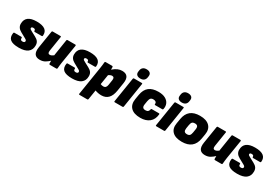

<svg xmlns="http://www.w3.org/2000/svg" viewBox="53 -1861 4532 3171"><g transform="rotate(30 2319.0 -275.5)"><path d="M225 12Q108 12 60 -27.5Q12 -67 25 -151Q28 -166 40 -166H174Q188 -166 187 -151Q182 -107 226 -107Q270 -107 270 -137Q270 -148 262.5 -156.5Q255 -165 236 -175L136 -230Q57 -273 57 -348Q57 -512 270 -512Q488 -512 473 -360Q472 -345 458 -345H324Q311 -345 311 -360Q313 -393 272 -393Q236 -393 236 -368Q236 -356 247.5 -347.5Q259 -339 282 -327L365 -283Q409 -260 429.5 -231.5Q450 -203 450 -159Q450 -75 393.5 -31.5Q337 12 225 12Z M623 12Q554 12 525 -30Q496 -72 510 -160L562 -485Q564 -500 577 -500H724Q741 -500 738 -485L694 -206Q689 -171 697 -156.5Q705 -142 726 -142Q744 -142 762 -151Q780 -160 796 -172L845 -485Q847 -500 860 -500H1009Q1024 -500 1022 -485L965 -131Q960 -98 957 -69.5Q954 -41 952 -15Q951 0 937 0H812Q799 0 797 -15Q795 -38 797 -70Q767 -40 724.5 -14Q682 12 623 12Z M1240 12Q1123 12 1075 -27.5Q1027 -67 1040 -151Q1043 -166 1055 -166H1189Q1203 -166 1202 -151Q1197 -107 1241 -107Q1285 -107 1285 -137Q1285 -148 1277.5 -156.5Q1270 -165 1251 -175L1151 -230Q1072 -273 1072 -348Q1072 -512 1285 -512Q1503 -512 1488 -360Q1487 -345 1473 -345H1339Q1326 -345 1326 -360Q1328 -393 1287 -393Q1251 -393 1251 -368Q1251 -356 1262.5 -347.5Q1274 -339 1297 -327L1380 -283Q1424 -260 1444.5 -231.5Q1465 -203 1465 -159Q1465 -75 1408.5 -31.5Q1352 12 1240 12Z M1486 185Q1470 185 1472 170L1558 -369Q1563 -402 1566.5 -430.5Q1570 -459 1572 -485Q1572 -500 1587 -500H1712Q1726 -500 1727 -485Q1729 -464 1727 -436Q1775 -477 1815 -494.5Q1855 -512 1899 -512Q2044 -512 2017 -345L1992 -187Q1960 12 1798 12Q1767 12 1734.5 5.5Q1702 -1 1678 -11L1649 170Q1647 185 1634 185ZM1795 -358Q1765 -358 1729 -332L1699 -144Q1727 -132 1756 -132Q1808 -132 1818 -201L1833 -299Q1841 -358 1795 -358Z M2052 0Q2036 0 2038 -15L2113 -485Q2116 -500 2128 -500H2276Q2292 -500 2289 -485L2215 -15Q2212 0 2200 0ZM2219 -550Q2175 -550 2151.5 -571Q2128 -592 2133 -632L2136 -654Q2141 -693 2166 -714.5Q2191 -736 2234 -736Q2278 -736 2301.5 -715Q2325 -694 2320 -654L2317 -632Q2312 -593 2287 -571.5Q2262 -550 2219 -550Z M2541 12Q2416 12 2358 -48.5Q2300 -109 2317 -213L2332 -304Q2350 -411 2414 -461.5Q2478 -512 2591 -512Q2672 -512 2723 -484.5Q2774 -457 2794.5 -411Q2815 -365 2803 -308Q2800 -293 2788 -293H2654Q2638 -293 2640 -308Q2643 -334 2626.5 -347.5Q2610 -361 2579 -361Q2545 -361 2529 -343.5Q2513 -326 2505 -282L2495 -220Q2488 -177 2502.5 -158Q2517 -139 2554 -139Q2586 -139 2601.5 -153.5Q2617 -168 2621 -193Q2623 -208 2636 -208H2770Q2787 -208 2785 -193Q2776 -93 2711 -40.5Q2646 12 2541 12Z M2844 0Q2828 0 2830 -15L2905 -485Q2908 -500 2920 -500H3068Q3084 -500 3081 -485L3007 -15Q3004 0 2992 0ZM3011 -550Q2967 -550 2943.5 -571Q2920 -592 2925 -632L2928 -654Q2933 -693 2958 -714.5Q2983 -736 3026 -736Q3070 -736 3093.5 -715Q3117 -694 3112 -654L3109 -632Q3104 -593 3079 -571.5Q3054 -550 3011 -550Z M3333 12Q3209 12 3150 -47Q3091 -106 3109 -211L3124 -301Q3159 -512 3383 -512Q3507 -512 3566.5 -452Q3626 -392 3608 -287L3593 -199Q3558 12 3333 12ZM3346 -139Q3380 -139 3396.5 -156.5Q3413 -174 3420 -217L3430 -280Q3437 -322 3423 -341.5Q3409 -361 3371 -361Q3337 -361 3320.5 -343.5Q3304 -326 3297 -282L3287 -220Q3281 -177 3295 -158Q3309 -139 3346 -139Z M3772 12Q3703 12 3674 -30Q3645 -72 3659 -160L3711 -485Q3713 -500 3726 -500H3873Q3890 -500 3887 -485L3843 -206Q3838 -171 3846 -156.5Q3854 -142 3875 -142Q3893 -142 3911 -151Q3929 -160 3945 -172L3994 -485Q3996 -500 4009 -500H4158Q4173 -500 4171 -485L4114 -131Q4109 -98 4106 -69.5Q4103 -41 4101 -15Q4100 0 4086 0H3961Q3948 0 3946 -15Q3944 -38 3946 -70Q3916 -40 3873.5 -14Q3831 12 3772 12Z M4389 12Q4272 12 4224 -27.5Q4176 -67 4189 -151Q4192 -166 4204 -166H4338Q4352 -166 4351 -151Q4346 -107 4390 -107Q4434 -107 4434 -137Q4434 -148 4426.5 -156.5Q4419 -165 4400 -175L4300 -230Q4221 -273 4221 -348Q4221 -512 4434 -512Q4652 -512 4637 -360Q4636 -345 4622 -345H4488Q4475 -345 4475 -360Q4477 -393 4436 -393Q4400 -393 4400 -368Q4400 -356 4411.5 -347.5Q4423 -339 4446 -327L4529 -283Q4573 -260 4593.5 -231.5Q4614 -203 4614 -159Q4614 -75 4557.5 -31.5Q4501 12 4389 12Z"/></g></svg>

Font: Sofia Sans ExtraBlack
Style: Italic
Weight: 1000
Italic angle: -9°
Designer: Botio Nikoltchev, Ani Petrova
Foundry: lettersoup
Version: Version 4.100; ttfautohint (v1.8.4.7-5d5b)